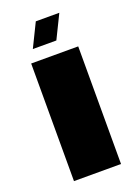

<svg xmlns="http://www.w3.org/2000/svg" viewBox="-128 -709 556 767"><g transform="rotate(-20 150.0 -326.0)"><path d="M50 -500H250V0H50ZM125 -652H225L176 -552H76Z"/></g></svg>

Font: Tokeely Brookings
Style: Regular
Weight: 400
Designer: Peter Wiegel
Foundry: Peter Wiegel
Version: Version 2.001